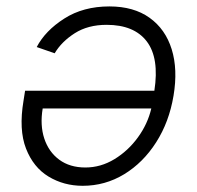

<svg xmlns="http://www.w3.org/2000/svg" viewBox="-20 -577 621 604"><path d="M324.2 -556.8Q400.6 -556.8 450.5 -521.1Q500.4 -485.4 520.1 -422.1Q539.8 -358.7 525.9 -275.9Q512.1 -193.2 471.2 -129.3Q430.4 -65.3 370.6 -28.9Q310.7 7.5 240.1 7.5Q180.8 7.5 132.8 -21.5Q84.9 -50.4 61.8 -109.7Q38.7 -169 54 -260.3L58.9 -291.5H465.6Q481.5 -394.2 441.8 -446.6Q402 -498.9 315.3 -498.9Q256.7 -498.9 215.2 -472.5Q173.7 -446 152 -409.4L95.5 -429Q122.5 -480.5 182.2 -518.6Q241.8 -556.8 324.2 -556.8ZM456 -235.8H114.3Q105.5 -183.2 119.3 -141.2Q133.2 -99.1 166.4 -74.6Q199.6 -50.1 248.6 -50.1Q296.9 -50.1 340 -76.3Q383.2 -102.6 413.9 -144.9Q444.6 -187.1 456 -235.8Z"/></svg>

Font: Inter Light  BETA
Style: Italic
Weight: 300
Italic angle: 9.39999°
Designer: Rasmus Andersson
Foundry: rsms
Version: Version 3.011;git-f93a4a705